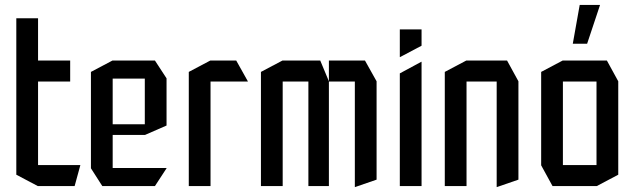

<svg xmlns="http://www.w3.org/2000/svg" viewBox="-20 -753 2565 777"><path d="M46 -423V-679H134V-508L47 -423ZM47 -423 134 -508H264V-423ZM133 0 46 -46V-423H134V0ZM134 0V-85H305V-84L282 0Z M394 0 348 -72V-73H654V-72L607 0ZM348 -73V-462L435 -508H436V-73ZM436 -207V-250H566V-207ZM436 -435V-508H607L654 -436V-435ZM566 -207V-435H654V-245L567 -207Z M744 0V-462L831 -508H832V0ZM832 -423V-508H936L983 -424V-423Z M1036 0V-462L1123 -508H1124V0ZM1228 0V-423H1311V0ZM1124 -423V-508H1276L1311 -424V-423ZM1416 4V-423H1504V-26L1417 4ZM1311 -423V-508H1457L1504 -424V-423Z M1598 0V-456L1685 -503H1686V0ZM1598 -522V-634H1686V-568L1599 -522Z M1780 0V-462L1867 -508H1868V0ZM1990 4V-423H2078V-26L1991 4ZM1868 -423V-508H2032L2078 -424V-423Z M2258 -423V-508H2436L2482 -424V-423ZM2216 0 2170 -84V-85H2394V0ZM2170 -85V-462L2257 -508H2258V-85ZM2394 0V-423H2482V-46L2395 0ZM2298 -576 2326 -733H2408V-732L2356 -576Z"/></svg>

Font: Foldit
Style: Regular
Weight: 400
Version: Version 1.003